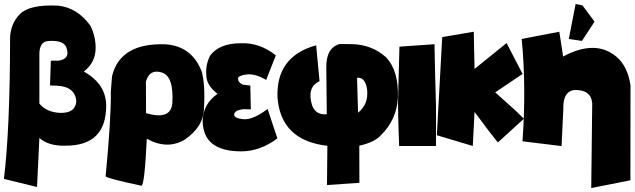

<svg xmlns="http://www.w3.org/2000/svg" viewBox="-27 -726 3176 960"><path d="M72.3 -655.3Q120.6 -704.6 263.2 -697.8Q358.9 -688 424.3 -598.6Q451.2 -545.9 451.2 -486.3Q451.2 -413.6 392.1 -368.2Q503.9 -305.7 503.9 -197.3Q503.9 4.4 297.9 2.4Q215.8 4.4 169.9 -36.1L158.2 209L-7.3 168.5Q22.9 -82 23.4 -532.2Q23.9 -606 72.3 -655.3ZM169.9 -208Q206.1 -164.1 274.9 -161.6Q349.6 -160.2 354.5 -218.8Q349.6 -292.5 258.8 -297.4L223.1 -298.8L227.1 -422.4L267.1 -422.9Q320.3 -431.6 308.1 -476.6Q301.3 -527.3 214.4 -521Q169.4 -517.6 169.9 -453.6Z M533.2 -345.2Q574.2 -513.2 802.2 -504.4Q932.6 -494.6 981.4 -368.7Q1000 -301.3 992.7 -187Q992.7 -93.8 897.5 -28.3Q810.1 24.4 707 -32.2Q695.8 202.6 679.7 202.6Q506.8 166 501 155.3Q528.3 -121.1 527.3 -270.5ZM702.6 -317.9 703.1 -190.9V-160.2Q826.7 -124 834.5 -209Q843.3 -344.2 782 -363.5Q720.7 -382.8 702.6 -317.9Z M1178.7 -509.8Q1271.5 -513.2 1352.1 -449.2L1303.7 -326.2Q1252.9 -357.4 1208 -354Q1163.1 -348.6 1163.1 -333Q1163.1 -314.5 1186.5 -302.7L1224.6 -298.3L1227.1 -179.2L1190.4 -180.2Q1144 -174.8 1144 -152.3Q1144 -134.8 1189.5 -129.9Q1239.3 -126.5 1311 -181.2L1359.9 -34.2Q1273.9 30.8 1178.7 30.8Q988.3 30.8 986.3 -121.1Q988.3 -206.5 1060.5 -256.8Q1004.4 -300.3 1004.4 -351.1Q1000 -400.4 1023.4 -447.8Q1068.8 -509.8 1178.7 -509.8Z M1763.2 -162.6Q1816.4 -204.1 1808.6 -278.3Q1799.3 -341.3 1758.3 -337.4ZM1606.9 -154.8 1604.5 -386.2Q1602.5 -486.3 1670.9 -505.9L1728.5 -505.4Q1831.1 -504.4 1903.3 -439.5Q1967.3 -372.6 1962.4 -235.8Q1956.1 -127.4 1877.9 -50.3Q1846.7 -14.6 1769.5 2.4L1770 188L1607.9 199.2L1609.9 2.9Q1377 -22.9 1360.4 -239.3Q1353 -444.3 1553.7 -499.5L1570.8 -319.8Q1505.4 -291 1533.7 -198.2Q1552.7 -149.4 1606.9 -154.8Z M2145.5 -504.9Q2148.9 -311.5 2151.6 -248.3Q2154.3 -185.1 2152.8 3.9H1968.8Q1961.4 -185.1 1963.9 -250.5Q1966.3 -315.9 1970.2 -492.7Z M2505.9 -510.7 2585.9 -356.4 2449.2 -264.2 2553.7 -170.4 2592.3 -132.3 2462.4 -13.7 2419.9 -67.4 2345.7 -166.5 2336.9 3.9 2157.2 -49.8 2184.1 -540.5 2341.8 -567.4 2345.7 -381.3Z M2929.2 214.4 2934.1 -209Q2928.7 -279.3 2842.3 -275.9Q2787.1 -267.1 2789.6 -181.2L2780.8 4.4L2585.4 -19.5Q2605 -288.1 2581.5 -531.2L2769.5 -567.4L2788.6 -443.4Q2950.2 -530.3 3055.2 -442.4Q3111.3 -394.5 3125.5 -299.8L3125 175.3ZM2851.1 -706.1 2885.7 -698.7 2945.8 -617.7 2882.8 -521.5 2816.9 -531.2Z"/></svg>

Font: Lapsus Pro (theguybrush.com)
Style: Bold
Weight: 700
Designer: Jose Roses
Version: Version 1.00 February 9, 2018, initial release